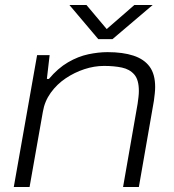

<svg xmlns="http://www.w3.org/2000/svg" viewBox="-20 -746 694 766"><path d="M35 0 128 -526H178L167 -431H175Q211 -474 251.5 -497.5Q292 -521 332.5 -529.5Q373 -538 409 -538Q470 -538 512.5 -524Q555 -510 577 -480Q599 -450 599 -399Q599 -387 597.5 -373Q596 -359 594 -344L534 0H471L529 -332Q531 -346 532.5 -359Q534 -372 534 -383Q534 -428 515.5 -449Q497 -470 466 -476.5Q435 -483 395 -483Q356 -483 316.5 -470Q277 -457 242 -433.5Q207 -410 182.5 -376Q158 -342 151 -300L98 0ZM589 -726 429 -590H372L257 -726H325L415 -619H393L516 -726Z"/></svg>

Font: Archivo Expanded ExtraLight
Style: Italic
Weight: 250
Width: 7
Italic angle: -10°
Designer: Hector Gatti
Foundry: Omnibus-Type
Version: Version 2.001